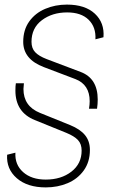

<svg xmlns="http://www.w3.org/2000/svg" viewBox="-20 -727 520 835"><path d="M370 -287Q370 -359 308 -383L171 -435Q81 -469 81 -545Q81 -597 107 -633.5Q133 -670 176.5 -688.5Q220 -707 271 -707Q350 -707 392.5 -667.5Q435 -628 430 -565L395 -556Q398 -609 365.5 -641Q333 -673 272 -673Q207 -673 162 -639Q117 -605 117 -545Q117 -517 133 -500Q149 -483 183 -470L331 -414Q405 -386 405 -294Q405 -275 402 -254H367Q370 -272 370 -287ZM11 -54 47 -63Q44 -11 80.5 21.5Q117 54 179 54Q246 54 290.5 19.5Q335 -15 335 -72Q335 -101 319 -118Q303 -135 269 -149L131 -205Q47 -239 47 -333Q47 -354 49 -365H84Q82 -347 82 -340Q82 -265 154 -236L285 -183Q329 -165 350 -139Q371 -113 371 -75Q371 -23 344.5 14Q318 51 274.5 69.5Q231 88 179 88Q99 88 53 48Q7 8 11 -54Z"/></svg>

Font: Krub ExtraLight
Style: Italic
Weight: 275
Italic angle: -8°
Designer: Ekaluck Peanpanawate
Foundry: Cadson Demak Co.,Ltd.
Version: Version 1.000; ttfautohint (v1.6)